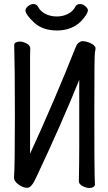

<svg xmlns="http://www.w3.org/2000/svg" viewBox="-20 -919 540 957"><path d="M425.8 18.1Q410.2 18.1 391.6 8.5Q373 -1 373 -17.1Q375 -103 375 -188V-521Q285.2 -298.8 160.2 -34.2Q137.2 17.1 116.2 17.1Q94.2 17.1 72 0.5Q49.8 -16.1 49.8 -33.2Q54.2 -88.9 54.2 -338.9Q54.2 -586.9 50.8 -694.8Q50.8 -703.1 59.3 -707.5Q67.9 -711.9 78.1 -711.9Q94.2 -711.9 112.5 -702.4Q130.9 -692.9 130.9 -676.8L129.9 -640.1V-152.8Q253.9 -422.9 356.9 -683.1Q366.2 -709 389.2 -713.9Q409.2 -713.9 430.2 -704.3Q451.2 -694.8 456.1 -681.2Q456.1 -668 453.1 -658.4Q450.2 -648.9 450.2 -373Q450.2 -74.2 451.7 -45.2Q453.1 -16.1 453.1 1Q453.1 7.8 445.1 12.9Q437 18.1 425.8 18.1ZM264.2 -767.1Q191.9 -767.1 149.4 -807.1Q106.9 -847.2 106.9 -867.2Q106.9 -877 119.4 -887.9Q131.8 -898.9 146 -898.9Q163.1 -898.9 169.9 -884.8Q181.2 -862.8 206.1 -849.9Q231 -836.9 263.2 -836.9Q293.9 -836.9 319.1 -849.9Q344.2 -862.8 355 -884.8Q361.8 -898.9 378.9 -898.9Q393.1 -898.9 405.5 -887.9Q418 -877 418 -868.2Q418 -849.1 382.8 -812Q336.9 -767.1 264.2 -767.1Z"/></svg>

Font: LXGW WenKai Mono GB Screen
Style: Regular
Weight: 400
Monospace: yes
Designer: LXGW / Fontworks Inc.
Foundry: LXGW / Fontworks Inc.
Version: Version 1.510;January 18,2025